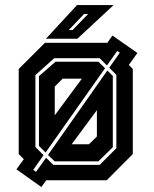

<svg xmlns="http://www.w3.org/2000/svg" viewBox="-20 -708 604 754"><path d="M142.5 26.5 44.5 -43 73.5 -83 53.5 -103V-437L156.5 -540H401.5L421.5 -568.5L519.5 -500L486 -453L501.5 -437V-103L399 0H161.5L159.5 2.5ZM121.5 -33 161 -88.5 189.5 -60.5H371.5L437 -126V-414L409 -442L450.5 -501L440.5 -508L400 -451L371.5 -479.5H193L119 -413V-131L151 -98.5L110.5 -41ZM159 -109 133 -135V-409L198 -465.5H366.5L392.5 -440ZM194.5 -74.5 168.5 -99.5 401.5 -431 423 -410V-130L366.5 -74.5ZM195 -255 301.5 -399H226L195 -368ZM261.5 -141.5H329.5L360.5 -172V-275.5ZM160.5 -556 282.5 -688H426L284 -556ZM250 -590H265L326 -653H310Z"/></svg>

Font: Tourney Condensed Regular
Style: Bold
Weight: 700
Width: 3
Designer: Tyler Finck
Foundry: Etcetera Type Co
Version: Version 1.010; ttfautohint (v1.8.3)